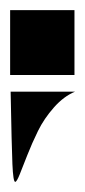

<svg xmlns="http://www.w3.org/2000/svg" viewBox="-20 -114 168 379"><path d="M0 -94H127V34H0ZM128 67Q106 76 86.5 98Q67 120 55 144.5Q43 169 34 192Q25 215 19 230Q13 245 10 245Q6 245 4.5 210Q3 175 1 67Z"/></svg>

Font: Digital Numbers
Style: Regular
Weight: 400
Version: Version 001.102